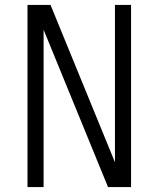

<svg xmlns="http://www.w3.org/2000/svg" viewBox="-20 -755 640 775"><path d="M91 0V-735H184L444 -100V-735H509V0H416L156 -635V0Z"/></svg>

Font: Iosevka SS04 Light Extended
Style: Regular
Weight: 300
Width: 7
Monospace: yes
Designer: Belleve Invis
Foundry: Belleve Invis
Version: Version 19.0.0; ttfautohint (v1.8.4)